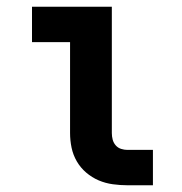

<svg xmlns="http://www.w3.org/2000/svg" viewBox="-20 -550 540 570"><path d="M358 0Q337 0 315 -3Q293 -6 273 -14.5Q253 -23 236 -37.5Q219 -52 208 -71Q197 -90 192.5 -111.5Q188 -133 188 -155V-425H75V-530H312V-155Q312 -145 314.5 -135.5Q317 -126 323.5 -118.5Q330 -111 339.5 -108Q349 -105 358 -105H434V0Z"/></svg>

Font: Iosevka Slab Extrabold
Style: Regular
Weight: 800
Monospace: yes
Designer: Belleve Invis
Foundry: Belleve Invis
Version: Version 11.1.1; ttfautohint (v1.8.3)